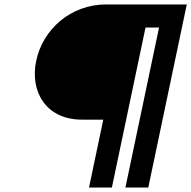

<svg xmlns="http://www.w3.org/2000/svg" viewBox="-20 -845 861 865"><path d="M545 0H648L821.5 -825H458.5C297.5 -825 172.7 -712 143.1 -571C113.6 -431 188.3 -306 349.3 -306H445.3L381 0H484L635.6 -721H696.6Z"/></svg>

Font: Hussar
Style: BdOblTwo
Weight: 700
Foundry: Cannot Into Space Fonts
Version: Version 2.00